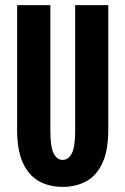

<svg xmlns="http://www.w3.org/2000/svg" viewBox="-20 -720 490 751"><path d="M225 11Q172.5 11 132.5 -11.2Q92.5 -33.5 69.8 -82.5Q47 -131.5 47 -212.5V-700H177V-207.5Q177 -145 190 -119.8Q203 -94.5 225 -94.5Q247.5 -94.5 260.8 -119.8Q274 -145 274 -207.5V-700H403.5V-212.5Q403.5 -131.5 380.8 -82.5Q358 -33.5 317.8 -11.2Q277.5 11 225 11Z"/></svg>

Font: Trispace Condensed SemiBold
Style: Regular
Weight: 600
Width: 3
Designer: Tyler Finck
Foundry: Etcetera Type Company
Version: Version 1.210; ttfautohint (v1.8.3)